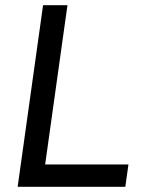

<svg xmlns="http://www.w3.org/2000/svg" viewBox="-20 -720 555 740"><path d="M146 -700H240L154 -86H475L463 0H48Z"/></svg>

Font: Retni Sans Medium
Style: Italic
Weight: 500
Italic angle: -8°
Designer: Vitaly Kuzmin
Foundry: ParaType Ltd.
Version: Version 1.00;June 10, 2019;FontCreator 11.5.0.2425 64-bit; t